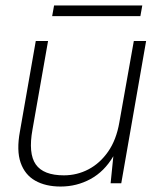

<svg xmlns="http://www.w3.org/2000/svg" viewBox="-20 -671 582 703"><path d="M202 12Q147 12 109 -9.5Q71 -31 55.5 -75.5Q40 -120 53 -190L111 -521H156L99 -197Q83 -109 111 -69Q139 -29 214 -29Q262 -29 304 -51Q346 -73 376 -116Q406 -159 417 -223L470 -521H515L424 0H385L395 -99Q362 -43 311.5 -15.5Q261 12 202 12ZM171 -612 178 -651H501L494 -612Z"/></svg>

Font: DM Sans 10pt ExtraLight
Style: Italic
Weight: 250
Italic angle: -10°
Version: Version 4.004;gftools[0.9.30]